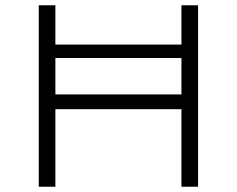

<svg xmlns="http://www.w3.org/2000/svg" viewBox="-20 -708 897 728"><path d="M127 0V-688H190V-539H668V-688H731V0H668V-294H190V0ZM190 -350H668V-488H190Z"/></svg>

Font: Saira Expanded Light
Style: Regular
Weight: 300
Width: 7
Designer: Hector Gatti with collaboration of the Omnibus-Type team
Foundry: Omnibus-Type
Version: Version 1.101